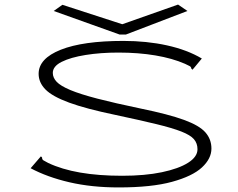

<svg xmlns="http://www.w3.org/2000/svg" viewBox="-20 -810 1040 840"><path d="M499 10Q381 10 284 -12.5Q187 -35 114 -74L152 -118L159 -126L164 -121Q164 -112 170 -108.5Q176 -105 191 -97Q309 -41 514 -41Q614 -41 688 -56.5Q762 -72 803 -98Q844 -124 844 -157Q844 -183 828.5 -201Q813 -219 773.5 -234.5Q734 -250 664 -267Q594 -284 486 -307Q356 -334 282.5 -361Q209 -388 179 -418.5Q149 -449 149 -487Q149 -554 246 -592.5Q343 -631 520 -631Q622 -631 710.5 -611.5Q799 -592 863 -554L829 -513L822 -505L817 -510Q816 -518 809.5 -521Q803 -524 789 -531Q734 -555 660 -567.5Q586 -580 498 -580Q420 -580 354.5 -569.5Q289 -559 250 -539.5Q211 -520 211 -491Q211 -470 228 -452Q245 -434 288 -416Q331 -398 406 -378.5Q481 -359 596 -335Q718 -310 785 -285.5Q852 -261 878.5 -231Q905 -201 905 -160Q905 -116 863.5 -77.5Q822 -39 732.5 -14.5Q643 10 499 10ZM759 -790 800 -762 531 -659H503L215 -762L253 -789L515 -704Z"/></svg>

Font: Inconsolata UltraExpanded Light
Style: Regular
Weight: 300
Width: 9
Monospace: yes
Designer: Raph Levien, Cyreal, Brenton Simpson
Foundry: Raph Levien, Cyreal, Google
Version: Version 3.001; ttfautohint (v1.8.2.53-6de2)